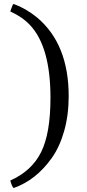

<svg xmlns="http://www.w3.org/2000/svg" viewBox="-20 -777 440 970"><path d="M327 -291Q327 -195 304 -114.5Q281 -34 241 22Q162 133 49 173Q40 166 32 135Q140 87 187.5 -8Q235 -103 235 -283Q235 -540 132 -650Q91 -693 32 -719Q33 -724 45 -754L49 -757Q112 -734 168 -688Q327 -554 327 -291Z"/></svg>

Font: Asul
Style: Regular
Weight: 400
Designer: Mariela Monsalve
Foundry: Mariela Monsalve
Version: Version 1.002